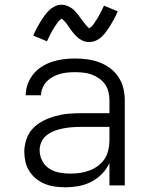

<svg xmlns="http://www.w3.org/2000/svg" viewBox="-20 -786 640 814"><path d="M257 8Q235 8 213 5Q191 2 171 -6Q151 -14 134 -27.5Q117 -41 105 -59.5Q93 -78 88 -99.5Q83 -121 83 -142Q83 -169 92 -195.5Q101 -222 119.5 -241.5Q138 -261 162.5 -273.5Q187 -286 213.5 -293.5Q240 -301 267 -303.5Q294 -306 321 -306H444V-362Q444 -380 439.5 -397.5Q435 -415 425 -429Q415 -443 400 -453.5Q385 -464 368.5 -470Q352 -476 334 -478Q316 -480 298 -480Q282 -480 266 -478.5Q250 -477 234 -472.5Q218 -468 203.5 -460Q189 -452 178 -440.5Q167 -429 160.5 -413.5Q154 -398 154 -382H89Q89 -382 89 -382Q89 -382 89 -382Q89 -406 97.5 -429.5Q106 -453 121.5 -472Q137 -491 158 -504Q179 -517 202 -524.5Q225 -532 249.5 -535Q274 -538 298 -538Q324 -538 350 -534.5Q376 -531 400.5 -522Q425 -513 446 -497.5Q467 -482 481.5 -460.5Q496 -439 502.5 -413.5Q509 -388 509 -362V0H444V-95Q432 -69 412 -48.5Q392 -28 366.5 -15Q341 -2 313 3Q285 8 257 8ZM279 -50Q300 -50 320 -53Q340 -56 359 -63Q378 -70 395 -82.5Q412 -95 423 -111.5Q434 -128 439 -148.5Q444 -169 444 -189V-248H321Q302 -248 283.5 -246.5Q265 -245 247 -241.5Q229 -238 211.5 -231.5Q194 -225 179 -213.5Q164 -202 156 -185Q148 -168 148 -149Q148 -126 159 -104.5Q170 -83 190 -70.5Q210 -58 233 -54Q256 -50 279 -50ZM358 -608Q353 -608 348 -608.5Q343 -609 338.5 -610.5Q334 -612 329.5 -614Q325 -616 320.5 -619Q316 -622 312.5 -624.5Q309 -627 305 -631Q301 -635 297.5 -638.5Q294 -642 291 -646Q288 -650 285 -654Q282 -658 279 -662Q276 -666 273 -670Q270 -674 267 -679Q264 -684 260.5 -688Q257 -692 254.5 -695Q252 -698 248 -701.5Q244 -705 242 -707Q240 -706 236 -703Q232 -700 228 -695.5Q224 -691 222.5 -688.5Q221 -686 219 -683Q217 -680 215 -677Q213 -674 210.5 -670.5Q208 -667 205.5 -662.5Q203 -658 200.5 -653.5Q198 -649 195.5 -644.5Q193 -640 190.5 -634.5Q188 -629 185 -623Q182 -617 179 -611L121 -635Q129 -654 137 -669Q145 -684 153 -696.5Q161 -709 168.5 -719.5Q176 -730 187 -741Q198 -752 212 -759Q226 -766 242 -766Q252 -766 261.5 -762.5Q271 -759 279.5 -754Q288 -749 295 -742Q302 -735 308.5 -727Q315 -719 320.5 -711Q326 -703 333 -694Q340 -685 346 -678Q352 -671 358 -666Q360 -667 364 -670Q368 -673 372 -677.5Q376 -682 377.5 -684.5Q379 -687 381 -690Q383 -693 385 -696Q387 -699 389.5 -703Q392 -707 394.5 -711Q397 -715 399.5 -719.5Q402 -724 404.5 -729Q407 -734 409.5 -739Q412 -744 415 -750Q418 -756 421 -762L479 -738Q471 -719 463 -704Q455 -689 447 -676.5Q439 -664 431.5 -653.5Q424 -643 413 -632Q402 -621 388 -614.5Q374 -608 358 -608Z"/></svg>

Font: Iosevka Curly Light Extended
Style: Regular
Weight: 300
Width: 7
Monospace: yes
Designer: Belleve Invis
Foundry: Belleve Invis
Version: Version 11.1.0; ttfautohint (v1.8.3)